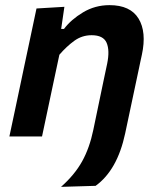

<svg xmlns="http://www.w3.org/2000/svg" viewBox="-20 -531 616 747"><path d="M217.5 196Q270.5 149 299.5 96.8Q328.5 44.5 343 -25.5L383 -217.5L397 -283.5Q407.5 -335 394.8 -364.5Q382 -394 336.5 -394Q299 -394 269 -372.2Q239 -350.5 211 -318L188 -210Q176 -153.5 165.5 -103.8Q155 -54 143.5 0H16.5Q28 -54 38.8 -104.8Q49.5 -155.5 62.5 -217L73 -267Q84 -319.5 96.5 -377.5Q109 -435.5 122 -498L230.5 -504.5L218 -418.5H229Q256.5 -455 303.2 -483Q350 -511 406 -511Q487 -511 519 -458.8Q551 -406.5 532 -318Q529.5 -307.5 526.8 -294.2Q524 -281 521 -266.5Q504 -188 491.8 -129Q479.5 -70 467 -12Q436.5 131 352 192Z"/></svg>

Font: Commissioner SemiBold
Style: Italic
Weight: 600
Italic angle: -12°
Designer: Kostas Bartsokas
Foundry: Kostas Bartsokas
Version: Version 1.000; ttfautohint (v1.8.3)